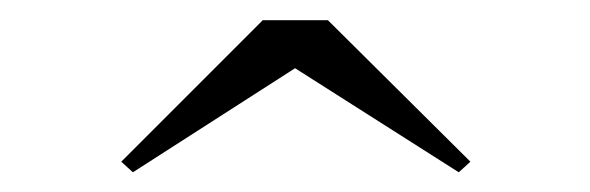

<svg xmlns="http://www.w3.org/2000/svg" viewBox="-20 -790 584 190"><path d="M111.5 -619.5 100 -630 240 -770H304.5L445.5 -630L434 -619.5L272 -722.5Z"/></svg>

Font: Bodoni Moda 11pt ExtraBold
Style: Regular
Weight: 800
Designer: Owen Earl
Foundry: indestructible type
Version: Version 2.004